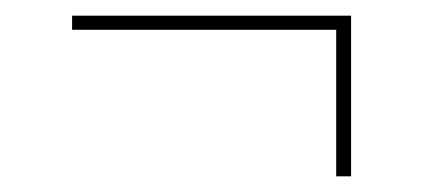

<svg xmlns="http://www.w3.org/2000/svg" viewBox="-20 -369 540 245"><path d="M409 -144V-331H72V-349H428V-144Z"/></svg>

Font: Iosevka Curly Thin
Style: Regular
Weight: 100
Monospace: yes
Designer: Belleve Invis
Foundry: Belleve Invis
Version: Version 22.1.2; ttfautohint (v1.8.4)